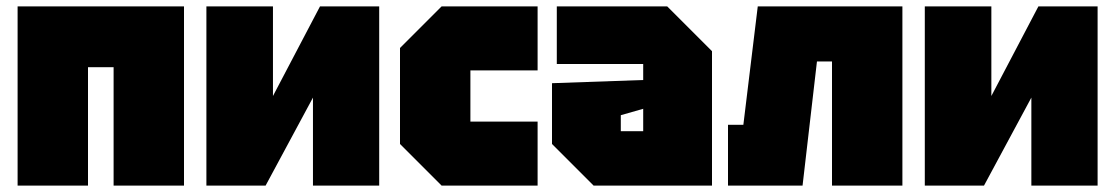

<svg xmlns="http://www.w3.org/2000/svg" viewBox="-20 -580 3485 600"><path d="M35 0V-560H555V0H335V-370H255V0Z M1165 0H958V-275L810 0H625V-560H833V-280L980 -560H1165Z M1230 -130V-430L1360 -560H1660V-360H1450V-200H1660V0H1360Z M1705 -130V-320L1990 -330V-380H1720V-560H2065L2205 -420V0H1835ZM1920 -220V-170H1990V-240Z M2800 -560V0H2580V-388H2533L2488 0H2255V-190H2303L2348 -560Z M3410 0H3203V-275L3055 0H2870V-560H3078V-280L3225 -560H3410Z"/></svg>

Font: Tektur SemiCondensed Black
Style: Regular
Weight: 900
Width: 4
Designer: Adam Jagosz
Foundry: Adam Jagosz
Version: Version 1.005;gftools[0.9.30]